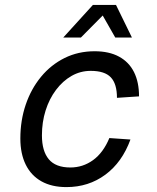

<svg xmlns="http://www.w3.org/2000/svg" viewBox="-20 -751 640 783"><path d="M251 12Q191 12 149 -11.5Q107 -35 85 -79.5Q63 -124 63 -186Q63 -260 85 -324.5Q107 -389 147.5 -438Q188 -487 243.5 -514.5Q299 -542 366 -542Q425 -542 465.5 -520Q506 -498 526.5 -457Q547 -416 547 -358L457 -352Q457 -409 432 -435.5Q407 -462 350 -462Q308 -462 272 -441.5Q236 -421 208.5 -384.5Q181 -348 166 -300.5Q151 -253 151 -199Q151 -135 179 -101.5Q207 -68 267 -68Q318 -68 359.5 -98Q401 -128 426 -188L512 -182Q478 -89 409.5 -38.5Q341 12 251 12ZM238 -598 359 -731H453L518 -598H450L393 -698H409L310 -598Z"/></svg>

Font: Geist Mono
Style: Italic
Weight: 400
Italic angle: -12°
Monospace: yes
Designer: Basement.studio, Andrés Briganti, Mateo Zaragoza
Foundry: Basement.studio, Vercel, Andrés Briganti, Guido Ferreyra, Mateo Zaragoza
Version: Version 1.500